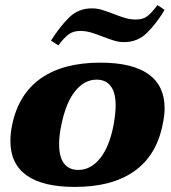

<svg xmlns="http://www.w3.org/2000/svg" viewBox="-20 -727 676 757"><path d="M181 -567Q216 -622 252.5 -658Q289 -694 342 -694Q363 -694 381 -688.5Q399 -683 428 -672Q456 -661 475.5 -655.5Q495 -650 516 -650Q543 -650 560 -662.5Q577 -675 601 -707L629 -688Q598 -636 560.5 -598.5Q523 -561 470 -561Q449 -561 431 -566.5Q413 -572 384 -583Q356 -594 336.5 -599.5Q317 -605 296 -605Q270 -605 252 -592.5Q234 -580 210 -548ZM21 -171Q21 -203 28 -235Q53 -356 141 -418Q229 -480 376 -480Q502 -480 565.5 -434.5Q629 -389 629 -300Q629 -272 621 -235Q597 -114 509.5 -52Q422 10 275 10Q149 10 85 -35.5Q21 -81 21 -171ZM428 -235Q436 -281 436 -311Q436 -362 416.5 -387.5Q397 -413 361 -413Q313 -413 276.5 -368Q240 -323 222 -235Q213 -192 213 -160Q213 -108 232.5 -82.5Q252 -57 289 -57Q337 -57 374 -102Q411 -147 428 -235Z"/></svg>

Font: Taviraj Black
Style: Italic
Weight: 900
Italic angle: -12°
Designer: Katatrad Team
Foundry: CadsonDemak
Version: Version 1.001